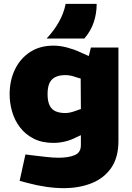

<svg xmlns="http://www.w3.org/2000/svg" viewBox="-20 -768 684 997"><path d="M311 209Q267 209 219 202Q171 195 123 182L82 171L112 34L152 39Q186 43 220.5 47Q255 51 285 51Q336 51 368 37.5Q400 24 400 -14V-66L378 -56Q350 -41 319 -33.5Q288 -26 258 -26Q198 -26 155 -48Q112 -70 84 -106.5Q56 -143 43 -188Q30 -233 30 -278Q30 -349 57 -406Q84 -463 135 -497Q186 -531 258 -531Q291 -531 327.5 -521.5Q364 -512 394 -498L441 -477L452 -521H595V-36Q595 49 558 103Q521 157 456.5 183Q392 209 311 209ZM227 -279Q227 -243 237.5 -221Q248 -199 269 -190Q290 -181 319 -181Q332 -181 347 -184.5Q362 -188 377 -194L400 -202L399 -360L375 -367Q362 -372 348 -375Q334 -378 319 -378Q287 -378 266 -367Q245 -356 236 -334.5Q227 -313 227 -279ZM222 -568Q259 -607 285 -652.5Q311 -698 321 -748H482Q482 -697 466.5 -651.5Q451 -606 418 -568Z"/></svg>

Font: REM ExtraBold
Style: Regular
Weight: 800
Designer: Octavio Pardo
Foundry: Ashler Design
Version: Version 1.005;gftools[0.9.28]